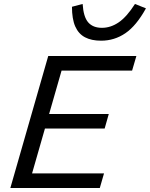

<svg xmlns="http://www.w3.org/2000/svg" viewBox="-20 -933 744 953"><path d="M219.4 -655H306.4L118.4 0H31.4ZM210.6 -582.6 231.8 -655H656.9L635.7 -582.6ZM43.8 0 64.7 -72.4H496.3L475.4 0ZM128.4 -294.9 148.9 -367.2H519.9L499.4 -294.9ZM485.9 -794.9Q529.6 -794.9 569.4 -822.2Q609.1 -849.4 650 -913.3L704.4 -891.5Q656.7 -805.1 602.3 -768.1Q547.9 -731 481.6 -731Q434.1 -731 402 -747.9Q369.8 -764.8 353.5 -801.6Q337.2 -838.5 337.2 -899.4L390.2 -913.3Q394.2 -849.1 417.8 -822Q441.5 -794.9 485.9 -794.9Z"/></svg>

Font: Intel One Mono Light
Style: Italic
Weight: 300
Italic angle: -16°
Monospace: yes
Designer: Fred Shallcrass
Foundry: Frere-Jones Type LLC
Version: Version 1.004